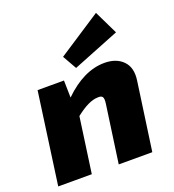

<svg xmlns="http://www.w3.org/2000/svg" viewBox="-138 -872 885 978"><g transform="rotate(-20 304.5 -382.5)"><path d="M302 -536 259 -612 493 -765 555 -637ZM222 -497 224 -404Q333 -511 446 -511Q510 -511 546 -474Q582 -437 572 -369L520 0H338L382 -312Q386 -340 379.5 -349.5Q373 -359 352 -357Q305 -356 234 -300L192 0H10L79 -497Z"/></g></svg>

Font: Exo 2.0 Extra Bold
Style: Italic
Weight: 800
Italic angle: -8°
Designer: Natanael Gama
Version: Version 1.001;PS 001.001;hotconv 1.0.70;makeotf.lib2.5.58329